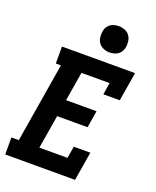

<svg xmlns="http://www.w3.org/2000/svg" viewBox="-173 -1069 947 1168"><g transform="rotate(20 300.0 -485.0)"><path d="M7 0V-110H55L140 -625H107V-735H580L549 -548H443L455 -625H273L242 -437H439L421 -327H224L188 -110H370L383 -187H490L459 0ZM390 -800Q370 -800 351.5 -807.5Q333 -815 321.5 -830Q310 -845 307 -865Q304 -885 307 -906Q309 -920 316.5 -933Q324 -946 336 -954.5Q348 -963 362 -966.5Q376 -970 390 -970Q411 -970 429.5 -962.5Q448 -955 459.5 -940Q471 -925 474 -905Q477 -885 474 -864Q471 -850 464 -837Q457 -824 445 -815.5Q433 -807 418.5 -803.5Q404 -800 390 -800Z"/></g></svg>

Font: Iosevka Slab XBdEx
Style: Italic
Weight: 800
Width: 7
Italic angle: -9°
Monospace: yes
Designer: Belleve Invis
Foundry: Belleve Invis
Version: Version 11.1.1; ttfautohint (v1.8.3)